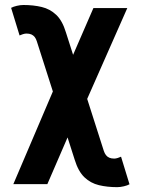

<svg xmlns="http://www.w3.org/2000/svg" viewBox="-20 -541 577 788"><path d="M200.7 -174.3 311 -101.1 174.3 214.8H34.7ZM330.6 -118.7 226.1 -191.9 363.3 -507.8H502.4ZM250.5 -408.2 406 78.1Q409.4 88.4 414.9 95.6Q420.4 102.8 428.7 106.3Q437 109.9 448.7 109.9Q455.1 109.9 463.6 107.2Q472.2 104.5 476.8 102.1L511.5 215.3Q502.9 220.2 488.4 223.6Q473.9 227.1 460.9 227.1Q419.9 227.1 385.9 218.9Q351.8 210.7 326.5 186.6Q301.3 162.6 286.6 114.7L131.1 -371.6Q127.9 -382.1 122.3 -389.2Q116.7 -396.2 108.5 -399.8Q100.3 -403.3 88.4 -403.3Q82 -403.3 73.6 -400.6Q65.2 -397.9 60.3 -395.5L25.6 -508.8Q34.7 -513.7 49.1 -517.1Q63.5 -520.5 76.2 -520.5Q117.2 -520.5 151.2 -512.3Q185.3 -504.2 210.7 -480.1Q236.1 -456.1 250.5 -408.2Z"/></svg>

Font: Giphurs
Style: Regular
Weight: 400
Version: Version 2.010